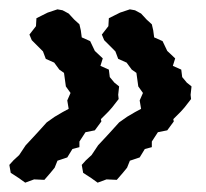

<svg xmlns="http://www.w3.org/2000/svg" viewBox="-30 -462 442 411"><path d="M210 -232 202 -223 186 -207 187 -202 173 -183 153 -179 140 -159V-147L125 -143L114 -125L93 -118L87 -103L78 -92L65 -77L43 -78L24 -71L10 -81L-7 -92L-10 -109L-1 -119L11 -130L25 -151L39 -166L51 -179L70 -200L87 -212L104 -222L117 -229L114 -247L121 -263L111 -277L107 -306L97 -313L86 -328L68 -336L62 -352L51 -363L38 -376L33 -388L47 -406L48 -423L60 -429L72 -435L93 -442L104 -440L117 -433L129 -420L140 -410L143 -397L145 -382L163 -374L173 -353L190 -337L185 -321L203 -313L205 -297L215 -285L225 -277L223 -259L224 -250ZM365 -232 357 -223 341 -207 342 -202 328 -183 308 -179 295 -159V-147L280 -143L269 -125L248 -118L242 -103L233 -92L220 -77L198 -78L179 -71L165 -81L148 -92L145 -109L154 -119L166 -130L180 -151L194 -166L206 -179L225 -200L242 -212L259 -222L272 -229L269 -247L276 -263L266 -277L262 -306L252 -313L241 -328L223 -336L217 -352L206 -363L193 -376L188 -388L202 -406L203 -423L215 -429L227 -435L248 -442L259 -440L272 -433L284 -420L295 -410L298 -397L300 -382L318 -374L328 -353L345 -337L340 -321L358 -313L360 -297L370 -285L380 -277L378 -259L379 -250Z"/></svg>

Font: Winky Rough
Style: Italic
Weight: 400
Italic angle: -8.97852°
Designer: Simon Atzbach
Foundry: typofactur
Version: Version 1.206